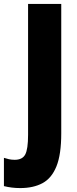

<svg xmlns="http://www.w3.org/2000/svg" viewBox="-81 -734 391 978"><path d="M22 224Q0 224 -20.5 221.5Q-41 219 -61 214V70Q-49 74 -35.5 77Q-22 80 -6 80Q33 80 47.5 53Q62 26 62 -47V-714H231V-55Q231 53 206.5 113.5Q182 174 135.5 199Q89 224 22 224Z"/></svg>

Font: Noto Sans Lao UI ExtCond Blk
Style: Regular
Weight: 900
Width: 2
Designer: Monotype Design Team
Foundry: Monotype Imaging Inc.
Version: Version 2.000; ttfautohint (v1.8.4.7-5d5b)